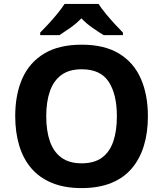

<svg xmlns="http://www.w3.org/2000/svg" viewBox="-20 -954 836 984"><path d="M738 -358Q738 -275 717.5 -207.5Q697 -140 655.5 -91Q614 -42 549.5 -16Q485 10 398 10Q311 10 246.5 -16.5Q182 -43 140.5 -91.5Q99 -140 78.5 -208Q58 -276 58 -359Q58 -470 94.5 -552Q131 -634 206.5 -679.5Q282 -725 399 -725Q515 -725 590 -679.5Q665 -634 701.5 -551.5Q738 -469 738 -358ZM217 -358Q217 -283 236 -229Q255 -175 295 -146Q335 -117 398 -117Q463 -117 502.5 -146Q542 -175 560.5 -229Q579 -283 579 -358Q579 -471 537 -535Q495 -599 399 -599Q335 -599 295 -570Q255 -541 236 -487Q217 -433 217 -358ZM485 -934Q499 -912 521.5 -884.5Q544 -857 568 -831Q592 -805 610 -787V-774H511Q485 -790 454 -811.5Q423 -833 397 -860Q371 -833 341 -812Q311 -791 285 -774H186V-787Q205 -806 228.5 -831.5Q252 -857 274.5 -884.5Q297 -912 311 -934Z"/></svg>

Font: Noto Sans Myanmar
Style: Regular
Weight: 400
Designer: Monotype Design Team
Foundry: Monotype Imaging Inc.
Version: Version 2.107